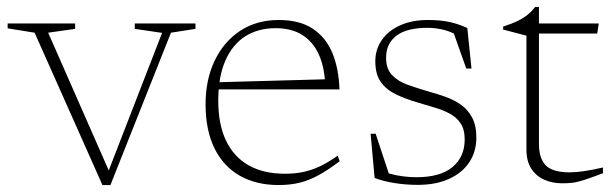

<svg xmlns="http://www.w3.org/2000/svg" viewBox="-20 -522 1762 552"><path d="M471.5 -428 297.5 10H274.5L79.5 -428L2 -440.5V-454.5H196V-439L118.5 -428L299 -17.5H287L446 -427.5L367.5 -439V-454.5H542V-439Z M781 -464.5Q841.5 -464.5 879.2 -439.5Q917 -414.5 935.5 -369.8Q954 -325 956 -265H605.5L603.5 -285.5L931.5 -294.5L915 -276Q913.5 -327.5 897 -364.5Q880.5 -401.5 849.5 -421.2Q818.5 -441 772 -441Q722.5 -441 685.5 -417.8Q648.5 -394.5 628 -348Q607.5 -301.5 607.5 -232.5Q607.5 -164 630 -117.2Q652.5 -70.5 695.2 -46.5Q738 -22.5 799 -22.5Q826.5 -22.5 850.2 -27.2Q874 -32 898.5 -43.2Q923 -54.5 951 -74.5L956.5 -58.5Q923.5 -33.5 896.2 -18.5Q869 -3.5 841.8 3.2Q814.5 10 781 10Q716 10 668.8 -17.2Q621.5 -44.5 596.2 -96.5Q571 -148.5 571 -222.5Q571 -292.5 597 -347.2Q623 -402 670.2 -433.2Q717.5 -464.5 781 -464.5Z M1210 -464.5Q1246 -464.5 1272.2 -458.8Q1298.5 -453 1323.5 -441.5L1335.5 -325H1320.5L1279.5 -440.5L1315 -409.5Q1284 -428.5 1259.5 -435.2Q1235 -442 1209.5 -442Q1149 -442 1119.5 -419.2Q1090 -396.5 1090 -356Q1090 -324 1107.2 -306Q1124.5 -288 1152.8 -278Q1181 -268 1213.5 -258.5Q1238 -252 1262 -243.2Q1286 -234.5 1305.8 -220.5Q1325.5 -206.5 1337.5 -183.8Q1349.5 -161 1349.5 -126.5Q1349.5 -86 1329.2 -55.5Q1309 -25 1271.2 -7.8Q1233.5 9.5 1181 9.5Q1146.5 9.5 1113.8 4.2Q1081 -1 1057 -10.5L1045.5 -137.5H1060L1102 -10.5L1070 -34.5Q1083.5 -27.5 1101.2 -22.5Q1119 -17.5 1138.8 -15Q1158.5 -12.5 1177.5 -12.5Q1246 -12.5 1281 -41.8Q1316 -71 1316 -121Q1316 -150 1304 -167.8Q1292 -185.5 1271.8 -196Q1251.5 -206.5 1227 -213.5Q1202.5 -220.5 1178.5 -228Q1146 -237.5 1118.8 -250.5Q1091.5 -263.5 1075.2 -285.8Q1059 -308 1059 -346Q1059 -380 1077.8 -407Q1096.5 -434 1130.5 -449.2Q1164.5 -464.5 1210 -464.5Z M1529.5 -108Q1529.5 -66.5 1549.2 -46.5Q1569 -26.5 1617.5 -26.5Q1635.5 -26.5 1659.5 -30Q1683.5 -33.5 1713.5 -40.5V-24Q1678 -10.5 1658.2 -4.2Q1638.5 2 1625.2 3.5Q1612 5 1595.5 5Q1568.5 5 1545 -5.2Q1521.5 -15.5 1507.5 -37Q1493.5 -58.5 1493.5 -92.5V-419.5L1426.5 -437V-445.5Q1440 -450 1451.5 -454.5Q1463 -459 1473 -464.2Q1483 -469.5 1491 -475.2Q1499 -481 1506 -487.8Q1513 -494.5 1518.5 -502H1529.5V-438ZM1504 -425.5V-454.5H1701.5L1697 -425.5Z"/></svg>

Font: Newsreader ExtraLight
Style: Regular
Weight: 250
Designer: Hugues Gentile
Foundry: Production Type
Version: Version 1.003